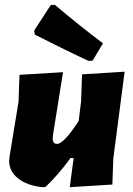

<svg xmlns="http://www.w3.org/2000/svg" viewBox="-20 -774 554 798"><path d="M208 -754Q308 -669 408 -594L365 -522L348 -521Q267 -558 125 -630L122 -647L191 -753ZM242 -474 200 -212 199 -199Q199 -176 217 -176Q245 -176 307 -271L317 -352L321 -465L498 -476L451 -116L447 -7L270 4L286 -117H273Q222 -47 169 3L156 4Q92 -3 55 -32.5Q18 -62 18 -105L20 -125L57 -351L61 -463Z"/></svg>

Font: Alegreya Sans Black
Style: Italic
Weight: 900
Italic angle: -7°
Designer: Juan Pablo del Peral
Foundry: Huerta Tipografica
Version: Version 2.007